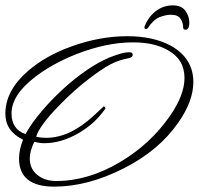

<svg xmlns="http://www.w3.org/2000/svg" viewBox="-25 -670 741 716"><path d="M620 -650Q652 -650 666.5 -629.5Q681 -609 681 -586Q681 -572 677 -565.5Q673 -559 668 -559Q658 -559 658 -568Q658 -586 648 -600.5Q638 -615 613 -615Q593 -615 570 -606Q547 -597 526 -565Q523 -562 519 -562Q512 -562 514 -571Q528 -607 556 -628.5Q584 -650 620 -650ZM177 26Q46 26 46 -79Q46 -112 61 -149Q-5 -181 -5 -246Q-5 -332 79 -405Q146 -463 242 -497Q347 -535 450 -535Q547 -535 613 -499Q696 -452 696 -364Q696 -293 640 -213Q567 -108 436 -42Q302 26 177 26ZM185 5Q305 5 425 -67Q537 -134 609 -238Q663 -316 663 -379Q663 -450 599 -484Q549 -512 471 -512Q371 -512 257 -467Q170 -432 107 -384Q18 -316 18 -247Q18 -188 70 -170Q93 -211 128.5 -253Q164 -295 208 -336Q301 -421 384 -456Q405 -464 423 -469.5Q441 -475 456 -475H458Q470 -475 470 -466Q470 -456 455 -453Q420 -447 387 -430Q353 -412 304 -374Q279 -355 251.5 -330.5Q224 -306 195 -276Q157 -237 136 -208Q115 -179 110 -160Q127 -156 147 -156Q236 -156 326 -240Q346 -259 354 -266Q362 -273 361 -273Q368 -273 368 -265Q347 -235 322.5 -213Q298 -191 269 -174Q204 -136 140 -136Q130 -136 120.5 -137.5Q111 -139 103 -141Q86 -107 86 -79Q86 -40 115 -17Q143 5 185 5Z"/></svg>

Font: Corinthia
Style: Regular
Weight: 400
Designer: Robert E. Leuschke
Foundry: Robert E. Leuschke
Version: Version 1.013; ttfautohint (v1.8.3)